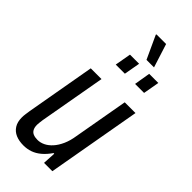

<svg xmlns="http://www.w3.org/2000/svg" viewBox="-285 -948 1011 1011"><g transform="rotate(45 220.5 -442.5)"><path d="M134 12Q101 12 76.5 1.5Q52 -9 38 -31Q24 -53 24 -87Q24 -99 26 -112.5Q28 -126 30 -140L98 -526H178L112 -154Q111 -144 109.5 -134.5Q108 -125 108 -116Q108 -97 114.5 -84.5Q121 -72 134 -66.5Q147 -61 166 -61Q187 -61 207.5 -71Q228 -81 246 -101Q264 -121 277.5 -151Q291 -181 297 -221L351 -526H431L338 0H276L280 -72H275Q255 -43 232.5 -24Q210 -5 185.5 3.5Q161 12 134 12ZM177 -633 193 -723H261L245 -633ZM321 -633 336 -723H404L388 -633ZM274 -765 215 -893 216 -897H288L330 -765Z"/></g></svg>

Font: Archivo Condensed
Style: Italic
Weight: 400
Width: 3
Italic angle: -10°
Designer: Hector Gatti
Foundry: Omnibus-Type
Version: Version 2.001